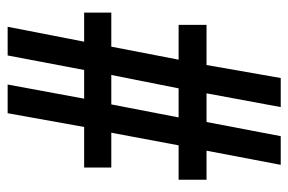

<svg xmlns="http://www.w3.org/2000/svg" viewBox="-146 -608 754 502"><g transform="rotate(90 231.0 -357.0)"><path d="M50 0H125L163 -200H238L201 0H276L312 -200H418V-271H327L360 -447H450V-520H374L411 -714H336L299 -520H224L260 -714H184L150 -520H45V-447H136L102 -271H13V-200H89ZM176 -271 211 -447H287L253 -271Z"/></g></svg>

Font: Noto Serif Lao ExtraCondensed ExtraBold
Style: Regular
Weight: 800
Width: 2
Designer: Monotype Design Team
Foundry: Monotype Imaging Inc.
Version: Version 2.003